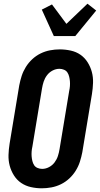

<svg xmlns="http://www.w3.org/2000/svg" viewBox="-20 -1010 540 1038"><path d="M206 8Q176 8 147 1.5Q118 -5 94.5 -21Q71 -37 55.5 -61.5Q40 -86 32.5 -114Q25 -142 26 -172.5Q27 -203 32 -234L84 -548Q89 -574 97 -599Q105 -624 119.5 -647.5Q134 -671 154.5 -690Q175 -709 199.5 -721Q224 -733 250.5 -738Q277 -743 303 -743Q333 -743 362.5 -736.5Q392 -730 415 -714Q438 -698 453.5 -673.5Q469 -649 476.5 -621Q484 -593 483 -562.5Q482 -532 477 -501L425 -187Q420 -161 412 -136Q404 -111 389.5 -87.5Q375 -64 354.5 -45Q334 -26 309.5 -14Q285 -2 258.5 3Q232 8 206 8ZM208 -97Q227 -97 245 -106.5Q263 -116 275 -132Q287 -148 293 -166.5Q299 -185 302 -204L354 -518Q357 -531 358 -544.5Q359 -558 358 -570.5Q357 -583 354 -595.5Q351 -608 344.5 -618Q338 -628 326 -633Q314 -638 301 -638Q282 -638 264 -628.5Q246 -619 234 -603Q222 -587 216 -568.5Q210 -550 207 -531L155 -217Q152 -204 151 -190.5Q150 -177 151 -164.5Q152 -152 155 -139.5Q158 -127 164.5 -117Q171 -107 183 -102Q195 -97 208 -97ZM271 -815 206 -958 261 -986 339 -881 453 -990 500 -953 387 -815Z"/></svg>

Font: Iosevka SS18 Extrabold
Style: Italic
Weight: 800
Italic angle: -9°
Monospace: yes
Designer: Belleve Invis
Foundry: Belleve Invis
Version: Version 25.1.1; ttfautohint (v1.8.4)